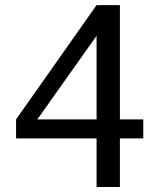

<svg xmlns="http://www.w3.org/2000/svg" viewBox="-20 -743 626 763"><path d="M128.4 -268.6H363.8V-600.6ZM456.5 -192.9V0H363.8V-192.9H43.9V-268.6L363.8 -722.7H456.5V-268.6H549.3V-192.9Z"/></svg>

Font: Andika Am
Style: Regular
Weight: 400
Designer: Victor Gaultney, Annie Olsen, Julie Remington, Don Collingsworth, Eric Hays, Becca Hirsbrunner
Foundry: SIL International
Version: Version 5.000